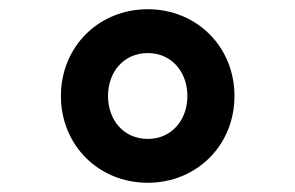

<svg xmlns="http://www.w3.org/2000/svg" viewBox="-20 -730 640 416"><path d="M300 -334C406 -334 488 -415 488 -522C488 -629 406 -710 300 -710C194 -710 112 -629 112 -522C112 -415 194 -334 300 -334ZM300 -429C248 -429 214 -470 214 -522C214 -574 248 -615 300 -615C352 -615 386 -574 386 -522C386 -470 352 -429 300 -429Z"/></svg>

Font: IBM Plex Mono
Style: Bold
Weight: 700
Monospace: yes
Designer: Mike Abbink, Paul van der Laan, Pieter van Rosmalen
Foundry: Bold Monday
Version: Version 2.004